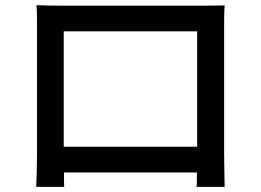

<svg xmlns="http://www.w3.org/2000/svg" viewBox="-20 -716 1015 747"><path d="M121 11H230C229 6 229 -18 229 -45H746C746 -17 746 7 745 11H854C854 3 852 -83 852 -118V-609C852 -637 852 -668 854 -695C821 -694 785 -694 762 -694H219C194 -694 162 -694 122 -696C124 -670 124 -635 124 -609V-118C124 -78 122 2 121 11ZM228 -145V-594H747V-145Z"/></svg>

Font: GenEiGothic-pro-SemiBold
Style: Regular
Weight: 500
Designer: Ryoko NISHIZUKA (kana & ideographs); Paul D. Hunt (Latin, Greek & Cyrillic); Wenlong ZHANG (bopomofo); Sandoll Communica
Foundry: Adobe Systems Incorporated; o_tamon
Version: Version 1.000.140830